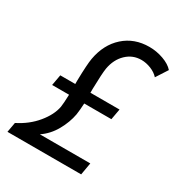

<svg xmlns="http://www.w3.org/2000/svg" viewBox="-168 -826 882 943"><g transform="rotate(30 273.0 -355.0)"><path d="M546 -659 504 -594Q487 -613 459.5 -624Q432 -635 405 -635Q356 -635 320.5 -601Q285 -567 275 -511Q270 -481 268 -392V-370H433L422 -309H268Q266 -270 262 -244Q253 -195 226 -147Q199 -99 155 -69H441L429 0H11L21 -56Q85 -88 126.5 -138.5Q168 -189 177 -238Q180 -256 182 -309H86L97 -370H182V-390Q184 -484 190 -517Q206 -606 264 -658Q322 -710 407 -710Q448 -710 487 -696Q526 -682 546 -659Z"/></g></svg>

Font: Sarabun
Style: Italic
Weight: 400
Italic angle: -10°
Designer: Suppakit Chalermlarp | Katatrad Co.,Ltd.
Foundry: Cadson Demak Co.,Ltd.
Version: Version 1.000; ttfautohint (v1.6)